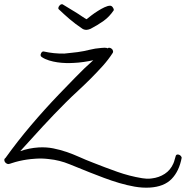

<svg xmlns="http://www.w3.org/2000/svg" viewBox="-90 -684 872 901"><path d="M762.7 55.7Q751 119.1 715.3 155.8Q679.7 192.4 612.3 196.3Q578.1 198.2 542 191.9Q505.9 185.5 469.7 174.8Q433.6 164.1 398.4 150.9Q363.3 137.7 331.1 125Q284.2 106.4 236.8 86.9Q189.5 67.4 139.6 62.5Q124 60.5 109.4 60.1Q94.7 59.6 80.1 60.5Q73.2 61.5 67.4 61.5Q61.5 61.5 54.7 62.5Q36.1 64.5 18.1 67.9Q0 71.3 -17.6 76.2Q-25.4 78.1 -34.7 81.5Q-43.9 85 -50.8 85.9Q-56.6 85.9 -62.5 81.1Q-68.4 76.2 -69.3 70.3Q-71.3 61.5 -64.5 57.6Q-7.8 -21.5 55.7 -96.2Q119.1 -170.9 186.5 -241.2Q226.6 -282.2 265.6 -322.8Q304.7 -363.3 347.7 -401.4Q326.2 -396.5 301.8 -393.1Q277.3 -389.6 254.9 -388.7Q238.3 -387.7 218.8 -388.2Q199.2 -388.7 179.2 -391.6Q159.2 -394.5 140.1 -400.4Q121.1 -406.2 106.4 -416Q100.6 -419.9 100.6 -423.8Q99.6 -428.7 103.5 -435.5Q107.4 -442.4 113.3 -442.4H115.2Q163.1 -431.6 211.9 -432.6Q228.5 -434.6 243.7 -436Q258.8 -437.5 274.4 -439.5Q302.7 -443.4 329.6 -450.2Q356.4 -457 384.8 -459Q389.6 -460 400.4 -460Q411.1 -460 416 -457Q417 -460 421.9 -460Q427.7 -460 433.6 -455.6Q439.5 -451.2 440.4 -444.3Q441.4 -441.4 439.5 -436.5Q418.9 -404.3 391.6 -374Q364.3 -343.8 335 -314.5Q305.7 -285.2 275.4 -257.3Q245.1 -229.5 217.8 -202.1Q162.1 -146.5 109.9 -89.8Q57.6 -33.2 4.9 25.4Q45.9 10.7 91.8 7.8Q127.9 5.9 159.7 12.2Q191.4 18.6 221.7 28.8Q252 39.1 282.2 52.7Q312.5 66.4 345.7 79.1Q402.3 101.6 460 122.1Q517.6 142.6 577.1 152.3Q596.7 155.3 612.3 154.3Q618.2 154.3 622.1 153.3Q656.2 149.4 683.1 131.8Q710 114.3 723.6 83Q727.5 74.2 729.5 65.4Q731.4 56.6 734.4 48.8Q736.3 41 744.1 41Q750 41 755.4 44.9Q760.7 48.8 762.7 55.7ZM444.3 -636.7Q423.8 -605.5 395.5 -585.4Q367.2 -565.4 335 -548.8Q323.2 -543.9 315.4 -543.9Q302.7 -543.9 293 -551.8Q263.7 -571.3 236.8 -594.2Q210 -617.2 184.6 -641.6Q184.6 -642.6 184.1 -643.6Q183.6 -644.5 183.6 -645.5Q183.6 -651.4 189 -657.7Q194.3 -664.1 200.2 -664.1H203.1L270.5 -623Q273.4 -621.1 280.3 -616.7Q287.1 -612.3 294.9 -606.9Q302.7 -601.6 309.1 -597.7Q315.4 -593.8 316.4 -593.8Q324.2 -600.6 338.4 -611.3Q352.5 -622.1 368.7 -632.3Q384.8 -642.6 400.4 -649.9Q416 -657.2 426.8 -657.2Q433.6 -657.2 439 -649.9Q444.3 -642.6 444.3 -636.7Z"/></svg>

Font: Calligraffiti
Style: Regular
Weight: 400
Designer: Dathan Boardman
Foundry: Open Window
Version: Version 1.000